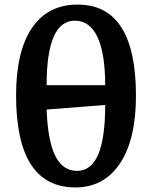

<svg xmlns="http://www.w3.org/2000/svg" viewBox="-20 -802 662 836"><path d="M308 14Q50 14 50 -387Q50 -578 119 -680Q188 -782 318 -782Q572 -782 572 -385Q572 -195 502.5 -90.5Q433 14 308 14ZM183 -431H438Q438 -569 404.5 -640.5Q371 -712 306 -712Q183 -712 183 -431ZM315 -58Q377 -58 407.5 -129Q438 -200 438 -345L183 -325Q188 -189 220.5 -123.5Q253 -58 315 -58Z"/></svg>

Font: Literata SemiBold
Style: Regular
Weight: 600
Designer: Latin by Veronika Burian and Jose Scaglione. Greek by Irene Vlachou. Cyrillic by Vera Evstafieva.
Foundry: TypeTogether
Version: Version 3.103; ttfautohint (v1.8.4.7-5d5b);gftools[0.9.29]